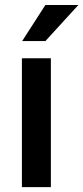

<svg xmlns="http://www.w3.org/2000/svg" viewBox="-20 -767 341 787"><path d="M69.8 0ZM188.5 0H69.8V-528.3H188.5ZM166 -746.6H301.3L166 -598.6H70.8Z"/></svg>

Font: Roboto Medium
Style: Regular
Weight: 500
Designer: Google
Version: Version 2.134; 2016; ttfautohint (v1.6)